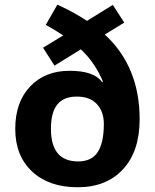

<svg xmlns="http://www.w3.org/2000/svg" viewBox="-20 -787 659 817"><path d="M196.8 -239.3Q196.3 -100.1 312.5 -100.1Q370.1 -100.1 396 -140.1Q421.9 -180.2 421.9 -259.8Q421.9 -312.5 392.1 -344.2Q362.3 -376 306.6 -376Q251 -376 223.9 -342.5Q196.8 -309.1 196.8 -239.3ZM574.2 -279.8Q574.2 -143.1 503.4 -66.7Q432.6 9.8 310.5 9.8Q188.5 9.8 116.7 -57.1Q44.9 -124 44.9 -238.3Q44.9 -352.5 108.4 -419.2Q171.9 -485.8 275.9 -485.8Q379.9 -485.8 414.1 -438L418 -439.9Q385.3 -519 324.2 -577.1L211.9 -507.8L163.1 -584L249 -636.2Q210 -662.1 174.8 -681.2L224.1 -767.1Q294.4 -735.4 350.1 -698.2L460 -766.1L508.8 -690.9L425.8 -640.1Q574.2 -503.9 574.2 -279.8Z"/></svg>

Font: OpenSans-Bold
Style: Bold
Weight: 700
Foundry: Ascender Corporation
Version: Version 1.10